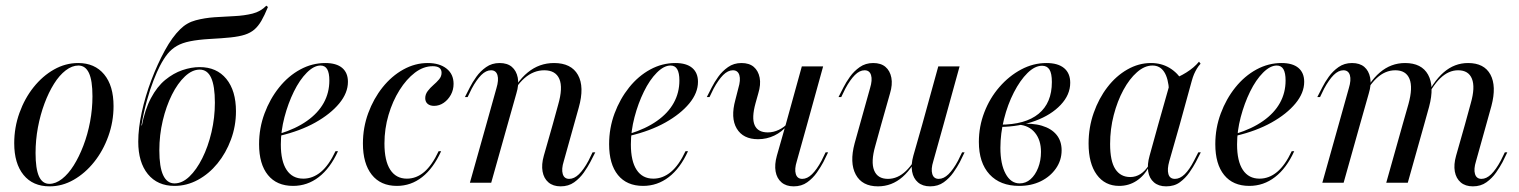

<svg xmlns="http://www.w3.org/2000/svg" viewBox="-20 -650 5402 683"><path d="M156.5 12.9Q96.8 12.9 63.7 -27.8Q30.6 -68.5 30.6 -140.3Q30.6 -196.8 49.2 -248.4Q67.7 -300 99.6 -339.9Q131.5 -379.8 172.2 -402.8Q212.9 -425.8 258.1 -425.8Q316.9 -425.8 350.4 -385.5Q383.9 -345.2 383.9 -272.6Q383.9 -216.9 365.3 -165.3Q346.8 -113.7 314.9 -73.8Q283.1 -33.9 242.3 -10.5Q201.6 12.9 156.5 12.9ZM155.6 4Q178.2 4 200.8 -13.7Q223.4 -31.5 242.3 -61.7Q261.3 -91.9 276.6 -131.9Q291.9 -171.8 300.4 -216.9Q308.9 -262.1 308.9 -307.3Q308.9 -363.7 296.4 -390.3Q283.9 -416.9 258.9 -416.9Q236.3 -416.9 213.7 -399.6Q191.1 -382.3 172.2 -352Q153.2 -321.8 138.3 -281.9Q123.4 -241.9 114.9 -196.8Q106.5 -151.6 106.5 -105.6Q106.5 -50 118.5 -23Q130.6 4 155.6 4Z M600.8 11.3Q540.3 11.3 506 -30.6Q471.8 -72.6 471.8 -146Q471.8 -193.5 484.3 -250.8Q496.8 -308.1 518.5 -365.3Q540.3 -422.6 566.5 -470.6Q592.7 -518.5 621 -546Q644.4 -569.4 676.2 -577.8Q708.1 -586.3 743.5 -588.7Q779 -591.1 814.1 -592.7Q849.2 -594.4 878.2 -601.6Q907.3 -608.9 927.4 -629.8L933.1 -625Q921 -595.2 909.7 -575.8Q898.4 -556.5 884.7 -544.8Q871 -533.1 851.2 -526.6Q831.5 -520.2 800.8 -516.9Q770.2 -513.7 725 -511.3Q684.7 -508.9 656.5 -503.2Q628.2 -497.6 609.3 -486.7Q590.3 -475.8 576.2 -458.5Q562.1 -441.1 548.4 -414.5Q538.7 -396 526.2 -364.1Q513.7 -332.3 502.4 -291.5Q491.1 -250.8 483.1 -204H487.9L483.9 -200Q495.2 -259.7 516.9 -300.8Q538.7 -341.9 567.7 -365.7Q596.8 -389.5 628.6 -400.4Q660.5 -411.3 690.3 -411.3Q750.8 -411.3 785.1 -369.4Q819.4 -327.4 819.4 -254Q819.4 -201.6 801.6 -153.6Q783.9 -105.6 753.6 -68.5Q723.4 -31.5 683.9 -10.1Q644.4 11.3 600.8 11.3ZM600.8 2.4Q628.2 2.4 653.6 -21.8Q679 -46 699.6 -87.1Q720.2 -128.2 732.3 -179.8Q744.4 -231.5 744.4 -284.7Q744.4 -344.4 731 -373.4Q717.7 -402.4 690.3 -402.4Q663.7 -402.4 637.9 -378.2Q612.1 -354 591.5 -312.9Q571 -271.8 558.9 -220.6Q546.8 -169.4 546.8 -115.3Q546.8 -55.6 560.5 -26.6Q574.2 2.4 600.8 2.4Z M1022.6 11.3Q964.5 11.3 933.1 -27.4Q901.6 -66.1 901.6 -137.1Q901.6 -194.4 921 -246.4Q940.3 -298.4 973 -339.1Q1005.6 -379.8 1048 -402.8Q1090.3 -425.8 1137.1 -425.8Q1176.6 -425.8 1197.2 -408.5Q1217.7 -391.1 1217.7 -358.9Q1217.7 -319.4 1186.7 -281.9Q1155.6 -244.4 1101.6 -214.1Q1047.6 -183.9 975 -166.9V-174.2Q1032.3 -191.9 1071.8 -219.8Q1111.3 -247.6 1131.5 -283.9Q1151.6 -320.2 1151.6 -363.7Q1151.6 -390.3 1144 -403.6Q1136.3 -416.9 1120.2 -416.9Q1096.8 -416.9 1071.4 -391.5Q1046 -366.1 1025.4 -324.2Q1004.8 -282.3 991.9 -233.1Q979 -183.9 979 -136.3Q979 -76.6 999.6 -45.6Q1020.2 -14.5 1058.9 -14.5Q1092.7 -14.5 1121.4 -38.3Q1150 -62.1 1173.4 -112.1H1182.3Q1154.8 -51.6 1114.1 -20.2Q1073.4 11.3 1022.6 11.3Z M1391.9 11.3Q1333.9 11.3 1302.4 -28.6Q1271 -68.5 1271 -139.5Q1271 -196 1289.9 -247.6Q1308.9 -299.2 1341.1 -339.5Q1373.4 -379.8 1414.9 -402.8Q1456.5 -425.8 1501.6 -425.8Q1543.5 -425.8 1568.5 -406Q1593.5 -386.3 1593.5 -351.6Q1593.5 -330.6 1583.9 -312.9Q1574.2 -295.2 1558.5 -284.3Q1542.7 -273.4 1524.2 -273.4Q1509.7 -273.4 1501.2 -280.6Q1492.7 -287.9 1492.7 -300.8Q1492.7 -314.5 1501.6 -326.2Q1510.5 -337.9 1521.8 -347.6Q1533.1 -357.3 1541.9 -367.7Q1550.8 -378.2 1550.8 -391.1Q1550.8 -414.5 1519.4 -414.5Q1486.3 -414.5 1456 -391.5Q1425.8 -368.5 1401.2 -329.4Q1376.6 -290.3 1362.1 -241.1Q1347.6 -191.9 1347.6 -139.5Q1347.6 -78.2 1368.1 -46.4Q1388.7 -14.5 1427.4 -14.5Q1461.3 -14.5 1489.1 -38.3Q1516.9 -62.1 1540.3 -112.1H1549.2Q1521.8 -51.6 1481.9 -20.2Q1441.9 11.3 1391.9 11.3Z M1946 -206.5 1965.3 -276.6Q1983.1 -337.9 1969.8 -369Q1956.5 -400 1916.1 -400Q1878.2 -400 1846 -372.2Q1813.7 -344.4 1783.9 -281.5V-287.9Q1816.1 -358.9 1857.3 -392.3Q1898.4 -425.8 1950.8 -425.8Q2012.1 -425.8 2035.9 -383.5Q2059.7 -341.1 2038.7 -266.9L2021.8 -206.5ZM1709.7 -206.5 1746 -336.3Q1754.8 -365.3 1749.6 -382.7Q1744.4 -400 1726.6 -400Q1708.9 -400 1691.9 -383.1Q1675 -366.1 1658.1 -334.7L1643.5 -304.8H1633.9L1651.6 -339.5Q1660.5 -357.3 1674.6 -377Q1688.7 -396.8 1709.3 -411.3Q1729.8 -425.8 1757.3 -425.8Q1784.7 -425.8 1800.8 -412.1Q1816.9 -398.4 1821.8 -373.8Q1826.6 -349.2 1816.9 -317.7L1785.5 -206.5ZM1651.6 0 1709.7 -206.5H1785.5L1727.4 0ZM1985.5 -76.6Q1976.6 -48.4 1981.9 -31Q1987.1 -13.7 2004.8 -13.7Q2022.6 -13.7 2039.5 -30.2Q2056.5 -46.8 2073.4 -78.2L2087.9 -108.1H2097.6L2079.8 -73.4Q2071 -56.5 2056.9 -36.3Q2042.7 -16.1 2022.6 -1.6Q2002.4 12.9 1974.2 12.9Q1947.6 12.9 1931 -1.2Q1914.5 -15.3 1910.1 -39.9Q1905.6 -64.5 1914.5 -96L1946 -206.5H2021.8Z M2267.7 11.3Q2209.7 11.3 2178.2 -27.4Q2146.8 -66.1 2146.8 -137.1Q2146.8 -194.4 2166.1 -246.4Q2185.5 -298.4 2218.1 -339.1Q2250.8 -379.8 2293.1 -402.8Q2335.5 -425.8 2382.3 -425.8Q2421.8 -425.8 2442.3 -408.5Q2462.9 -391.1 2462.9 -358.9Q2462.9 -319.4 2431.9 -281.9Q2400.8 -244.4 2346.8 -214.1Q2292.7 -183.9 2220.2 -166.9V-174.2Q2277.4 -191.9 2316.9 -219.8Q2356.5 -247.6 2376.6 -283.9Q2396.8 -320.2 2396.8 -363.7Q2396.8 -390.3 2389.1 -403.6Q2381.5 -416.9 2365.3 -416.9Q2341.9 -416.9 2316.5 -391.5Q2291.1 -366.1 2270.6 -324.2Q2250 -282.3 2237.1 -233.1Q2224.2 -183.9 2224.2 -136.3Q2224.2 -76.6 2244.8 -45.6Q2265.3 -14.5 2304 -14.5Q2337.9 -14.5 2366.5 -38.3Q2395.2 -62.1 2418.5 -112.1H2427.4Q2400 -51.6 2359.3 -20.2Q2318.5 11.3 2267.7 11.3Z M2676.6 -154.8Q2623.4 -154.8 2600.8 -192.7Q2578.2 -230.6 2596 -295.2L2606.5 -336.3Q2615.3 -365.3 2610.1 -382.7Q2604.8 -400 2587.1 -400Q2569.4 -400 2552.4 -383.1Q2535.5 -366.1 2518.5 -334.7L2504 -304.8H2494.4L2512.1 -339.5Q2521 -357.3 2535.1 -377Q2549.2 -396.8 2569.8 -411.3Q2590.3 -425.8 2617.7 -425.8Q2645.2 -425.8 2661.3 -412.1Q2677.4 -398.4 2682.3 -373.8Q2687.1 -349.2 2677.4 -317.7L2667.7 -283.1Q2653.2 -230.6 2664.5 -204.8Q2675.8 -179 2711.3 -179Q2731.5 -179 2750.8 -188.3Q2770.2 -197.6 2782.3 -212.1L2780.6 -204Q2761.3 -180.6 2734.3 -167.7Q2707.3 -154.8 2676.6 -154.8ZM2775 -206.5 2832.3 -413.7H2908.1L2850.8 -206.5ZM2814.5 -76.6Q2805.6 -48.4 2810.9 -31Q2816.1 -13.7 2833.9 -13.7Q2851.6 -13.7 2868.5 -30.2Q2885.5 -46.8 2902.4 -78.2L2916.9 -108.1H2925.8L2908.9 -73.4Q2900 -56.5 2885.9 -36.3Q2871.8 -16.1 2851.6 -1.6Q2831.5 12.9 2803.2 12.9Q2776.6 12.9 2760.1 -1.2Q2743.5 -15.3 2739.1 -39.9Q2734.7 -64.5 2743.5 -96L2775 -206.5H2850.8Z M3114.5 -206.5 3093.5 -130.6Q3077.4 -74.2 3089.5 -44Q3101.6 -13.7 3138.7 -13.7Q3173.4 -13.7 3202.8 -41.9Q3232.3 -70.2 3262.1 -131.5V-125.8Q3229 -54 3190.7 -20.6Q3152.4 12.9 3103.2 12.9Q3046.8 12.9 3024.2 -29Q3001.6 -71 3020.2 -140.3L3038.7 -206.5ZM3038.7 -206.5 3075 -336.3Q3083.9 -365.3 3078.6 -382.7Q3073.4 -400 3055.6 -400Q3037.9 -400 3021 -383.1Q3004 -366.1 2987.1 -334.7L2972.6 -304.8H2962.9L2980.6 -339.5Q2989.5 -357.3 3003.6 -377Q3017.7 -396.8 3038.3 -411.3Q3058.9 -425.8 3086.3 -425.8Q3113.7 -425.8 3129.8 -412.1Q3146 -398.4 3150.8 -373.8Q3155.6 -349.2 3146 -317.7L3114.5 -206.5ZM3260.5 -206.5 3317.7 -413.7H3393.5L3336.3 -206.5ZM3300 -76.6Q3291.1 -48.4 3296.4 -31Q3301.6 -13.7 3319.4 -13.7Q3337.1 -13.7 3354 -30.2Q3371 -46.8 3387.9 -78.2L3402.4 -108.1H3411.3L3394.4 -73.4Q3385.5 -56.5 3371.4 -36.3Q3357.3 -16.1 3337.1 -1.6Q3316.9 12.9 3288.7 12.9Q3262.1 12.9 3245.6 -1.2Q3229 -15.3 3224.6 -39.9Q3220.2 -64.5 3229 -96L3260.5 -206.5H3336.3Z M3605.6 11.3Q3537.9 11.3 3500 -29.8Q3462.1 -71 3462.1 -145.2Q3462.1 -200 3481.5 -250.4Q3500.8 -300.8 3535.1 -340.3Q3569.4 -379.8 3612.5 -402.8Q3655.6 -425.8 3702.4 -425.8Q3743.5 -425.8 3765.3 -407.7Q3787.1 -389.5 3787.1 -355.6Q3787.1 -312.9 3753.2 -277Q3719.4 -241.1 3662.9 -220.2Q3606.5 -199.2 3537.1 -198.4V-206.5Q3627.4 -206.5 3674.6 -245.2Q3721.8 -283.9 3721.8 -358.1Q3721.8 -388.7 3713.3 -402.4Q3704.8 -416.1 3687.1 -416.1Q3661.3 -416.1 3635.1 -390.3Q3608.9 -364.5 3586.7 -321.4Q3564.5 -278.2 3551.6 -226.6Q3538.7 -175 3538.7 -124.2Q3538.7 -66.1 3557.3 -31.9Q3575.8 2.4 3607.3 2.4Q3629 2.4 3646 -12.5Q3662.9 -27.4 3673 -53.2Q3683.1 -79 3683.1 -109.7Q3683.1 -151.6 3661.7 -177.8Q3640.3 -204 3603.2 -206.5L3604.8 -208.9Q3652.4 -212.9 3686.3 -202.8Q3720.2 -192.7 3738.3 -170.6Q3756.5 -148.4 3756.5 -115.3Q3756.5 -79.8 3736.3 -50.8Q3716.1 -21.8 3682.3 -5.2Q3648.4 11.3 3605.6 11.3Z M3961.3 11.3Q3910.5 11.3 3881.5 -28.6Q3852.4 -68.5 3852.4 -139.5Q3852.4 -196.8 3870.6 -248.4Q3888.7 -300 3919.4 -339.9Q3950 -379.8 3990.3 -402.8Q4030.6 -425.8 4074.2 -425.8Q4111.3 -425.8 4140.3 -408.5Q4169.4 -391.1 4190.3 -357.3L4138.7 -326.6Q4136.3 -371 4121.4 -394Q4106.5 -416.9 4079.8 -416.9Q4051.6 -416.9 4024.6 -393.1Q3997.6 -369.4 3976.2 -329.8Q3954.8 -290.3 3941.9 -240.7Q3929 -191.1 3929 -137.9Q3929 -76.6 3947.6 -48.4Q3966.1 -20.2 4000.8 -20.2Q4020.2 -20.2 4037.1 -31Q4054 -41.9 4067.7 -63.7V-57.3Q4050 -24.2 4022.6 -6.5Q3995.2 11.3 3961.3 11.3ZM4100 -206.5 4145.2 -366.1Q4172.6 -375 4200.4 -392.3Q4228.2 -409.7 4245.2 -430.6L4250.8 -423.4Q4242.7 -414.5 4237.5 -405.6Q4232.3 -396.8 4227.8 -386.7Q4223.4 -376.6 4219.4 -362.1L4176.6 -206.5ZM4139.5 -76.6Q4131.5 -48.4 4136.3 -31Q4141.1 -13.7 4159.7 -13.7Q4177.4 -13.7 4194.4 -30.2Q4211.3 -46.8 4227.4 -78.2L4242.7 -108.1H4251.6L4233.9 -73.4Q4225 -56.5 4210.9 -36.3Q4196.8 -16.1 4177 -1.6Q4157.3 12.9 4128.2 12.9Q4101.6 12.9 4085.1 -1.2Q4068.5 -15.3 4064.5 -39.9Q4060.5 -64.5 4069.4 -96L4100 -206.5H4176.6Z M4424.2 11.3Q4366.1 11.3 4334.7 -27.4Q4303.2 -66.1 4303.2 -137.1Q4303.2 -194.4 4322.6 -246.4Q4341.9 -298.4 4374.6 -339.1Q4407.3 -379.8 4449.6 -402.8Q4491.9 -425.8 4538.7 -425.8Q4578.2 -425.8 4598.8 -408.5Q4619.4 -391.1 4619.4 -358.9Q4619.4 -319.4 4588.3 -281.9Q4557.3 -244.4 4503.2 -214.1Q4449.2 -183.9 4376.6 -166.9V-174.2Q4433.9 -191.9 4473.4 -219.8Q4512.9 -247.6 4533.1 -283.9Q4553.2 -320.2 4553.2 -363.7Q4553.2 -390.3 4545.6 -403.6Q4537.9 -416.9 4521.8 -416.9Q4498.4 -416.9 4473 -391.5Q4447.6 -366.1 4427 -324.2Q4406.5 -282.3 4393.5 -233.1Q4380.6 -183.9 4380.6 -136.3Q4380.6 -76.6 4401.2 -45.6Q4421.8 -14.5 4460.5 -14.5Q4494.4 -14.5 4523 -38.3Q4551.6 -62.1 4575 -112.1H4583.9Q4556.5 -51.6 4515.7 -20.2Q4475 11.3 4424.2 11.3Z M4969.4 -206.5 4990.3 -279.8Q5006.5 -338.7 4994 -369.4Q4981.5 -400 4943.5 -400Q4907.3 -400 4877 -371.8Q4846.8 -343.5 4816.1 -281.5V-287.9Q4849.2 -358.9 4888.7 -392.3Q4928.2 -425.8 4978.2 -425.8Q5037.1 -425.8 5060.1 -384.3Q5083.1 -342.7 5063.7 -270.2L5046 -206.5ZM5191.1 -206.5 5212.1 -283.1Q5228.2 -339.5 5216.1 -369.8Q5204 -400 5166.9 -400Q5133.1 -400 5103.6 -371.8Q5074.2 -343.5 5044.4 -281.5L5043.5 -287.9Q5077.4 -359.7 5115.7 -392.7Q5154 -425.8 5202.4 -425.8Q5259.7 -425.8 5281.9 -384.7Q5304 -343.5 5285.5 -273.4L5266.9 -206.5ZM4741.9 -206.5 4778.2 -336.3Q4787.1 -365.3 4781.9 -382.7Q4776.6 -400 4758.9 -400Q4741.1 -400 4724.2 -383.1Q4707.3 -366.1 4690.3 -334.7L4675.8 -304.8H4666.1L4683.9 -339.5Q4692.7 -357.3 4706.9 -377Q4721 -396.8 4741.5 -411.3Q4762.1 -425.8 4789.5 -425.8Q4816.9 -425.8 4833.1 -412.1Q4849.2 -398.4 4854 -373.8Q4858.9 -349.2 4849.2 -317.7L4817.7 -206.5ZM4683.9 0 4741.9 -206.5H4817.7L4759.7 0ZM4911.3 0 4969.4 -206.5H5046L4987.9 0ZM5230.6 -76.6Q5221.8 -48.4 5227 -31Q5232.3 -13.7 5250 -13.7Q5267.7 -13.7 5284.7 -30.2Q5301.6 -46.8 5318.5 -78.2L5333.1 -108.1H5341.9L5325 -73.4Q5316.1 -56.5 5302 -36.3Q5287.9 -16.1 5267.7 -1.6Q5247.6 12.9 5219.4 12.9Q5192.7 12.9 5176.2 -1.2Q5159.7 -15.3 5155.2 -39.9Q5150.8 -64.5 5159.7 -96L5191.1 -206.5H5266.9Z"/></svg>

Font: Playfair 144pt SemiCondensed
Style: Italic
Weight: 400
Width: 4
Italic angle: -15.6°
Designer: Claus Eggers Sørensen
Foundry: Claus Eggers Sørensen
Version: Version 2.203